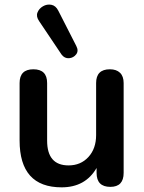

<svg xmlns="http://www.w3.org/2000/svg" viewBox="-20 -793 616 823"><path d="M244 -559 148 -702Q134 -722 140.5 -739Q147 -756 164 -766Q181 -776 200 -772.5Q219 -769 230 -747L307 -596Q318 -575 306.5 -560Q295 -545 276 -543.5Q257 -542 244 -559ZM244 10Q64 10 64 -191V-437Q64 -496 123 -496Q182 -496 182 -437V-190Q182 -84 274 -84Q326 -84 359 -120Q392 -156 392 -214V-437Q392 -496 451 -496Q479 -496 494.5 -481Q510 -466 510 -437V-52Q510 8 453 8Q394 8 394 -52V-73Q346 10 244 10Z"/></svg>

Font: Chiron GoRound TC M
Style: Regular
Weight: 500
Designer: Ryoko NISHIZUKA 西塚涼子 (kana, bopomofo & ideographs); Paul D. Hunt (Latin, Greek & Cyrillic); Sandoll Communications 산돌커뮤니
Foundry: Adobe
Version: Version 1.000;hotconv 1.1.1;makeotfexe 2.6.0